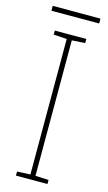

<svg xmlns="http://www.w3.org/2000/svg" viewBox="-127 -869 514 913"><g transform="rotate(15 130.0 -412.5)"><path d="M248 -825H13V-801H248ZM208 0V-20L143 -23V-690L208 -694V-714H53V-694L118 -690V-23L53 -20V0Z"/></g></svg>

Font: Noto Sans Gujarati SemiCondensed Thin
Style: Regular
Weight: 100
Width: 4
Designer: Jelle Bosma - Monotype Design Team, Universal Thirst
Foundry: Monotype Imaging Inc.
Version: Version 2.106